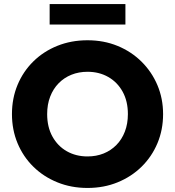

<svg xmlns="http://www.w3.org/2000/svg" viewBox="-20 -914 865 949"><path d="M412.6 15Q331.9 15 263.6 -12.8Q195.2 -40.5 144.9 -90Q94.5 -139.5 66.8 -206Q39.1 -272.5 39.1 -350Q39.1 -428 66.8 -494.5Q94.5 -561 144.9 -610.5Q195.2 -660 263.6 -687.5Q331.9 -715 412.6 -715Q493.2 -715 561.3 -687Q629.4 -659 679.8 -609Q730.2 -559 758.2 -492.8Q786.1 -426.5 786.1 -350Q786.1 -272.5 758.2 -206Q730.2 -139.5 679.8 -90Q629.4 -40.5 561.3 -12.8Q493.2 15 412.6 15ZM412.6 -140.8Q455.8 -140.8 492.2 -155.4Q528.6 -170.1 555.5 -197.6Q582.4 -225 597.2 -263.6Q612.1 -302.2 612.1 -350Q612.1 -413.8 586.2 -460.8Q560.2 -507.8 515.1 -533.5Q470 -559.2 412.6 -559.2Q369.5 -559.2 333.1 -544.6Q296.6 -529.9 269.8 -502.4Q242.9 -475 228 -436.4Q213.1 -397.9 213.1 -350Q213.1 -286.2 239.1 -239.2Q265 -192.2 310.1 -166.5Q355.2 -140.8 412.6 -140.8ZM225.4 -792.8V-893.8H599.9V-792.8Z"/></svg>

Font: Geologica Thin
Style: Regular
Weight: 100
Version: Version 1.010;gftools[0.9.28]